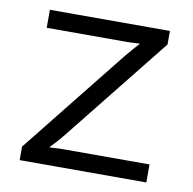

<svg xmlns="http://www.w3.org/2000/svg" viewBox="-63 -566 634 630"><g transform="rotate(10 254.0 -251.5)"><path d="M322 -396Q337 -414 348 -426.5Q359 -439 363 -443V-445Q360 -445 347.5 -444Q335 -443 313 -443H54V-503H454V-458L173 -106Q161 -91 148.5 -77.5Q136 -64 132 -60V-58Q135 -58 148 -59Q161 -60 183 -60H464V0H42V-45Z"/></g></svg>

Font: Museo Sans Light
Style: Regular
Weight: 300
Designer: Jos Buivenga
Foundry: Jos Buivenga & Rosetta Type Foundry (extension, remastering)
Version: Version 3.600;PS 1.000;hotconv 1.0.88;makeotf.lib2.5.647800;